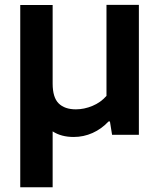

<svg xmlns="http://www.w3.org/2000/svg" viewBox="-20 -566 674 806"><path d="M563 -545.5V0H450.5L441.5 -56H435.5Q406 -24.5 368.5 -7.8Q331 9 289.5 9Q237 9 201 -14.5V220H65V-545H201V-215Q201 -157 226.2 -132Q251.5 -107 298.5 -107Q333.5 -107 368.2 -121.5Q403 -136 427 -163.5V-545.5Z"/></svg>

Font: Encode Sans Semi Expanded SmBd
Style: Regular
Weight: 600
Width: 6
Designer: Multiple Designers
Foundry: Impallari Type
Version: Version 2.000